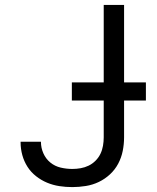

<svg xmlns="http://www.w3.org/2000/svg" viewBox="-20 -755 640 783"><path d="M275 8Q248 8 222 4Q196 0 172 -10Q148 -20 127 -36.5Q106 -53 92 -75Q78 -97 71 -122.5Q64 -148 64 -174Q64 -175 64 -176Q64 -177 64 -177H147Q147 -177 147 -176.5Q147 -176 147 -176Q147 -152 157 -129.5Q167 -107 185.5 -92Q204 -77 227.5 -71.5Q251 -66 275 -66Q292 -66 309 -69Q326 -72 341.5 -79.5Q357 -87 369.5 -99.5Q382 -112 389.5 -127.5Q397 -143 400 -160.5Q403 -178 403 -195V-735H486V-195Q486 -167 480.5 -139.5Q475 -112 462 -87.5Q449 -63 428.5 -44Q408 -25 383 -13Q358 -1 330 3.5Q302 8 275 8ZM273 -345V-419H575V-345Z"/></svg>

Font: Zed Sans Extended
Style: Regular
Weight: 400
Width: 7
Designer: Belleve Invis
Foundry: Belleve Invis
Version: Version 1.0.0; ttfautohint (v1.8.4)